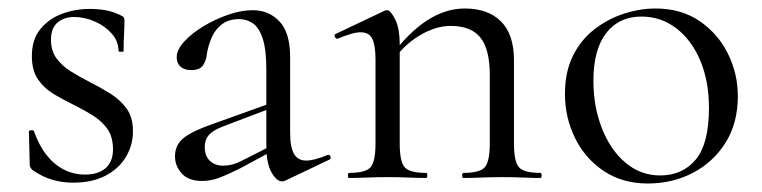

<svg xmlns="http://www.w3.org/2000/svg" viewBox="-20 -419 1793 452"><path d="M100 -325Q100 -299 113.5 -281Q127 -263 147.5 -250.5Q168 -238 191 -226Q217 -213 240 -198.5Q263 -184 278 -163.5Q293 -143 293 -110Q293 -78 277 -50.5Q261 -23 229.5 -6Q198 11 152 11Q127 11 104 4.5Q81 -2 56 -19Q54 -21 52 -24Q50 -27 50 -31L48 -109Q48 -112 53.5 -112.5Q59 -113 60 -110Q72 -76 90 -53.5Q108 -31 131 -19.5Q154 -8 180 -8Q212 -8 229.5 -24Q247 -40 246 -71Q245 -100 231 -118Q217 -136 196.5 -148.5Q176 -161 154 -172Q129 -184 106.5 -197.5Q84 -211 69.5 -232Q55 -253 55 -287Q55 -326 75 -350.5Q95 -375 126 -386.5Q157 -398 191 -398Q210 -398 228 -395Q246 -392 264 -383Q273 -380 273 -372Q273 -356 272 -338.5Q271 -321 271 -299Q271 -297 265 -297Q259 -297 259 -299Q259 -322 243 -340Q227 -358 203 -368.5Q179 -379 155 -379Q131 -379 115.5 -366Q100 -353 100 -325Z M652 6Q648 8 644 8Q631 8 619 -13.5Q607 -35 607 -76V-255Q607 -302 598.5 -328Q590 -354 575.5 -364Q561 -374 543 -374Q518 -374 502 -361.5Q486 -349 478 -330Q470 -311 467 -292Q466 -278 458.5 -266Q451 -254 430 -254Q414 -254 405 -262Q396 -270 396 -284Q396 -302 414 -321.5Q432 -341 459.5 -357.5Q487 -374 517.5 -384.5Q548 -395 575 -395Q613 -395 638 -368.5Q663 -342 663 -285V-108Q663 -73 672 -57Q681 -41 701 -41Q719 -41 751 -54Q756 -56 758 -50.5Q760 -45 755 -43ZM456 7Q424 7 408 -10.5Q392 -28 392 -51Q392 -79 414 -95.5Q436 -112 486 -129L617 -176L620 -165L504 -121Q481 -112 471.5 -101Q462 -90 462 -73Q462 -52 474 -40.5Q486 -29 505 -29Q516 -29 526 -31.5Q536 -34 546 -39L631 -82L633 -70L546 -23Q516 -8 496 -0.5Q476 7 456 7Z M1071 0Q1068 0 1068 -6Q1068 -12 1071 -12Q1110 -12 1121.5 -25.5Q1133 -39 1133 -81V-243Q1133 -303 1111 -330.5Q1089 -358 1041 -358Q1005 -358 967 -335Q929 -312 902 -272L898 -284Q942 -343 985.5 -371Q1029 -399 1074 -399Q1129 -399 1159.5 -368.5Q1190 -338 1190 -277V-81Q1190 -39 1201.5 -25.5Q1213 -12 1252 -12Q1255 -12 1255 -6Q1255 0 1252 0Q1235 0 1211.5 -1Q1188 -2 1162 -2Q1136 -2 1112 -1Q1088 0 1071 0ZM802 0Q799 0 799 -6Q799 -12 802 -12Q841 -12 852.5 -25.5Q864 -39 864 -81V-279Q864 -312 856.5 -327.5Q849 -343 829 -343Q819 -343 805.5 -339Q792 -335 775 -328Q771 -327 768.5 -332Q766 -337 770 -339L886 -394Q889 -395 892 -395Q899 -395 910 -374Q921 -353 921 -313V-81Q921 -39 932.5 -25.5Q944 -12 983 -12Q986 -12 986 -6Q986 0 983 0Q966 0 942.5 -1Q919 -2 893 -2Q867 -2 843 -1Q819 0 802 0Z M1505 13Q1446 13 1402 -16Q1358 -45 1334 -93.5Q1310 -142 1310 -198Q1310 -250 1329 -288Q1348 -326 1380 -350.5Q1412 -375 1449.5 -387Q1487 -399 1523 -399Q1584 -399 1627.5 -369Q1671 -339 1694 -292Q1717 -245 1717 -193Q1717 -129 1688 -83Q1659 -37 1611 -12Q1563 13 1505 13ZM1534 -6Q1587 -6 1618 -43.5Q1649 -81 1649 -165Q1649 -228 1628.5 -276.5Q1608 -325 1572 -352.5Q1536 -380 1490 -380Q1437 -380 1407 -341Q1377 -302 1377 -229Q1377 -168 1397 -117Q1417 -66 1452.5 -36Q1488 -6 1534 -6Z"/></svg>

Font: Cormorant Light
Style: Regular
Weight: 400
Version: Version 4.000